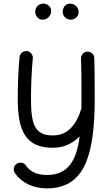

<svg xmlns="http://www.w3.org/2000/svg" viewBox="-20 -793 615 1062"><path d="M128.9 -510.7H125C107.9 -510.7 90.8 -498 88.4 -478C81.5 -418.9 78.1 -312 78.1 -248.5C78.1 -70.8 120.6 24.4 271.5 24.4C332.5 24.4 382.8 0.5 420.4 -38.6C403.8 92.3 358.4 174.8 240.2 174.8C183.6 174.8 146.5 156.2 123.5 122.6C112.3 106.4 97.7 106.9 92.3 106.9C85 106.9 78.1 108.9 71.8 113.3C55.7 124.5 56.2 139.6 56.2 144C56.2 151.4 58.1 158.2 62.5 164.6C99.1 217.3 161.6 249 240.2 249C353 249 419.9 193.8 457 102.5C493.7 10.7 503.9 -112.3 503.9 -249C503.9 -356 503.4 -426.8 501.5 -472.2C501 -492.2 483.9 -507.3 464.4 -507.3H462.9C442.9 -506.8 428.2 -489.7 428.2 -470.2V-468.8C428.7 -446.8 429.7 -418 430.2 -381.8C430.7 -345.7 430.7 -307.1 430.7 -266.6V-229C430.7 -216.8 430.7 -204.6 430.2 -192.9L429.2 -189.9C416.5 -147 397.5 -111.8 372.1 -85C346.2 -57.6 313 -43.9 271.5 -43.9C169.4 -43.9 151.4 -109.9 151.4 -248.5C151.4 -305.2 154.8 -410.2 161.6 -470.2V-474.1C161.6 -490.2 148.4 -508.3 128.9 -510.7ZM263.2 -733.4C263.2 -756.8 241.7 -772.9 218.8 -772.9C194.8 -772.9 174.8 -753.4 174.8 -728.5C174.8 -707 190.9 -684.1 213.9 -684.1C242.7 -684.1 263.2 -705.6 263.2 -733.4ZM415 -727.1C415 -752 394 -772.9 366.7 -772.9C343.8 -772.9 326.7 -753.4 326.7 -726.6C326.7 -706.5 344.7 -684.1 370.6 -684.1C393.6 -684.1 415 -701.2 415 -727.1Z"/></svg>

Font: Mikhak
Style: Regular
Weight: 400
Designer: Amin Abedi
Version: Version 3.2